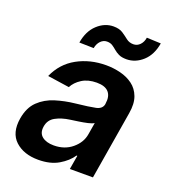

<svg xmlns="http://www.w3.org/2000/svg" viewBox="-139 -853 853 965"><g transform="rotate(20 287.5 -370.5)"><path d="M176.1 11Q98.4 11 52.9 -30.9Q7.5 -72.8 20.6 -153.1Q30.9 -214.5 66.2 -248.4Q101.6 -282.3 151.5 -297.8Q201.3 -313.2 255 -318.9Q328.1 -326.7 361 -333.8Q393.8 -340.9 398.4 -367.9V-370Q404.8 -410.2 385.7 -432.2Q366.5 -454.2 321.7 -454.2Q274.9 -454.2 242.9 -433.8Q210.9 -413.4 196.4 -384.9L79.9 -402Q112.9 -476.6 181.6 -514.6Q250.4 -552.6 336.3 -552.6Q375.4 -552.6 412.8 -543.3Q450.3 -534.1 479.2 -512.8Q508.2 -491.5 521.8 -455.3Q535.5 -419 526.3 -365.1L465.6 0H342L354.8 -74.9H350.5Q327.8 -40.5 284.1 -14.7Q240.4 11 176.1 11ZM224.8 -83.5Q282.7 -83.5 322.6 -116.8Q362.6 -150.2 370 -195.7L380.7 -259.9Q371.4 -253.2 348.7 -248Q326 -242.9 301 -239.3Q275.9 -235.8 258.9 -233.3Q214.8 -227.3 182.9 -209.9Q150.9 -192.5 145.2 -155.2Q139.6 -120 162.1 -101.7Q184.7 -83.5 224.8 -83.5ZM246.8 -611.9 169.7 -613.6Q180 -677.2 218.6 -712.9Q257.1 -748.6 304.3 -748.6Q335.6 -748.6 354.4 -736Q373.2 -723.4 389 -710.8Q404.8 -698.2 427.2 -698.2Q447.4 -698.2 462 -713.4Q476.6 -728.7 480.1 -752.5L555.8 -749.3Q545.1 -685.7 506.6 -650.7Q468 -615.8 420.5 -615.4Q394.5 -615.4 378.7 -623Q362.9 -630.7 351.6 -640.6Q340.2 -650.6 328.5 -658.2Q316.8 -665.8 299 -665.8Q280.2 -665.8 265.6 -650.9Q251.1 -636 246.8 -611.9Z"/></g></svg>

Font: Inter UI Semi Bold
Style: Italic
Weight: 600
Italic angle: -9.39999°
Designer: Rasmus Andersson
Foundry: rsms
Version: 3.2;8d6f07862